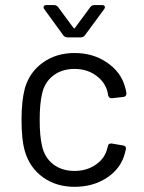

<svg xmlns="http://www.w3.org/2000/svg" viewBox="-20 -721 560 749"><path d="M271 7.8Q199.2 7.8 147.5 -29.5Q95.7 -66.9 77.1 -130.9Q64 -173.8 64 -254.9Q64 -327.1 77.1 -377Q95.2 -439.5 147.2 -476.8Q199.2 -514.2 271 -514.2Q342.8 -514.2 396.7 -477.5Q450.7 -440.9 466.8 -384.8Q471.7 -369.6 473.1 -357.9V-356Q473.1 -344.2 460.9 -342.8L417 -337.9H414.1Q405.3 -337.9 401.9 -349.1Q401.9 -351.1 399.9 -360.8Q390.6 -399.9 355.2 -426Q319.8 -452.1 271 -452.1Q221.2 -452.1 187.5 -426Q153.8 -399.9 144 -355Q134.8 -315.4 134.8 -253.9Q134.8 -189.9 144 -151.9Q153.8 -106.4 187.5 -80.3Q221.2 -54.2 271 -54.2Q319.3 -54.2 355 -79.6Q390.6 -105 398.9 -144Q399.9 -145 399.9 -148.9L400.9 -149.9Q402.3 -162.6 416 -161.1L459 -153.8Q472.7 -152.3 471.2 -139.2L466.8 -122.1Q451.7 -64 397.7 -28.1Q343.8 7.8 271 7.8ZM294.9 -575.2H243.2Q233.4 -575.2 227.1 -583L152.8 -685.1Q149.9 -689.5 149.9 -692.9Q149.9 -701.2 161.1 -701.2H190.9Q200.2 -701.2 207 -692.9L266.1 -612.8Q271.5 -607.4 272.9 -612.8L332 -692.9Q338.9 -701.2 348.1 -701.2H377.9Q389.2 -701.2 389.2 -692.9Q389.2 -689.5 386.2 -685.1L311 -583Q304.7 -575.2 294.9 -575.2Z"/></svg>

Font: Barlow
Style: Regular
Weight: 400
Designer: Jeremy Tribby
Foundry: Jeremy Tribby
Version: Version 1.101